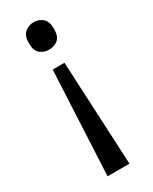

<svg xmlns="http://www.w3.org/2000/svg" viewBox="-191 -592 652 820"><g transform="rotate(-30 134.5 -182.0)"><path d="M196 -478Q196 -441 178 -426Q160 -411 134 -411Q109 -411 90.5 -426Q72 -441 72 -478Q72 -514 90.5 -530Q109 -546 134 -546Q160 -546 178 -530Q196 -514 196 -478ZM104 -330H162L187 182H79Z"/></g></svg>

Font: Noto Sans Hatran
Style: Regular
Weight: 400
Designer: Monotype Design Team
Foundry: Monotype Imaging Inc.
Version: Version 2.001; ttfautohint (v1.8.4.7-5d5b)